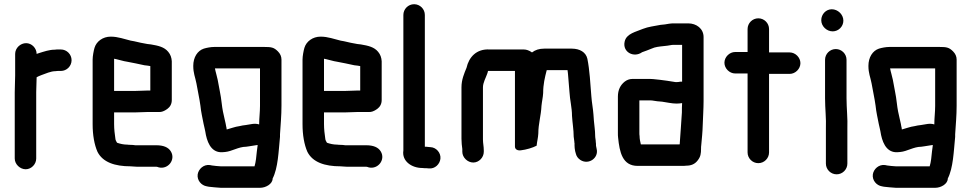

<svg xmlns="http://www.w3.org/2000/svg" viewBox="-20 -732 4614 912"><path d="M52 -476V-374C52 -350 50 -319 50 -293V21C50 48 75 72 102 72C129 72 152 48 152 21V-295C152 -317 154 -344 154 -365C161 -369 166 -371 176 -375C197 -382 220 -394 245 -394C249 -395 254 -395 259 -395H269C297 -395 320 -418 320 -446C320 -474 297 -497 269 -497H259C252 -497 245 -497 240 -496C214 -496 189 -487 166 -480L154 -476C154 -503 131 -527 104 -527C77 -527 52 -504 52 -476Z M681 -200H735C747 -199 760 -204 774 -214C788 -224 796 -238 796 -257V-441C795 -458 790 -473 779 -486C760 -509 732 -515 697 -521L680 -523C675 -524 669 -525 664 -526C644 -529 622 -536 601 -539C571 -546 541 -558 506 -558C468 -558 438 -535 429 -505C425 -492 420 -465 420 -449V-142C420 -91 428 -45 443 -11C468 39 526 58 600 58C610 58 619 60 631 60H723C727 60 731 62 734 63C778 74 815 27 792 -12C780 -33 755 -42 723 -42H623C616 -43 608 -44 600 -44C596 -44 591 -44 585 -45C567 -45 550 -49 536 -54C534 -58 528 -66 528 -74C525 -96 522 -117 522 -143V-198H619C634 -198 667 -200 681 -200ZM619 -300H522V-453L532 -451C547 -448 567 -441 583 -439C611 -434 638 -428 666 -422L683 -420C686 -419 690 -419 694 -418V-302H681C668 -302 634 -300 619 -300Z M1211 -141C1189 -148 1169 -141 1147 -138L1132 -136C1126 -135 1121 -134 1118 -133C1095 -130 1077 -122 1057 -117C1056 -120 1056 -122 1056 -124C1055 -129 1053 -136 1052 -144L1047 -166C1041 -190 1036 -215 1033 -242C1029 -281 1020 -316 1014 -353C1010 -373 1004 -390 1001 -407H1215V-229C1215 -199 1211 -171 1211 -141ZM1310 -82V-94C1313 -142 1317 -183 1317 -230V-449C1317 -464 1311 -477 1300 -488C1281 -507 1269 -509 1235 -509H998C981 -509 961 -505 948 -501C918 -491 898 -460 898 -419C898 -384 907 -367 913 -336C919 -300 927 -267 932 -230C935 -199 942 -171 947 -144L952 -122C953 -116 954 -111 955 -108C962 -61 980 -12 1027 -9C1034 -9 1041 -9 1049 -10C1082 -13 1113 -35 1149 -35L1163 -37C1175 -39 1189 -41 1201 -43H1204L1200 -13C1198 10 1195 39 1189 58H1028C1020 58 993 55 987 54L977 52C947 48 923 71 919 96C915 125 937 149 962 153L972 155C984 156 1016 160 1028 160H1216C1242 160 1275 142 1275 116C1301 65 1303 -12 1310 -82Z M1678 -200H1732C1744 -199 1757 -204 1771 -214C1785 -224 1793 -238 1793 -257V-441C1792 -458 1787 -473 1776 -486C1757 -509 1729 -515 1694 -521L1677 -523C1672 -524 1666 -525 1661 -526C1641 -529 1619 -536 1598 -539C1568 -546 1538 -558 1503 -558C1465 -558 1435 -535 1426 -505C1422 -492 1417 -465 1417 -449V-142C1417 -91 1425 -45 1440 -11C1465 39 1523 58 1597 58C1607 58 1616 60 1628 60H1720C1724 60 1728 62 1731 63C1775 74 1812 27 1789 -12C1777 -33 1752 -42 1720 -42H1620C1613 -43 1605 -44 1597 -44C1593 -44 1588 -44 1582 -45C1564 -45 1547 -49 1533 -54C1531 -58 1525 -66 1525 -74C1522 -96 1519 -117 1519 -143V-198H1616C1631 -198 1664 -200 1678 -200ZM1616 -300H1519V-453L1529 -451C1544 -448 1564 -441 1580 -439C1608 -434 1635 -428 1663 -422L1680 -420C1683 -419 1687 -419 1691 -418V-302H1678C1665 -302 1631 -300 1616 -300Z M1896 -661V-17C1888 33 1935 66 1986 66C1993 67 1999 67 2006 67L2017 68C2046 71 2069 48 2072 22C2075 -6 2052 -32 2025 -33L2014 -34C2009 -35 2003 -35 1998 -35V-661C1998 -689 1975 -712 1947 -712C1919 -712 1896 -689 1896 -661Z M2176 -24V-11C2176 16 2201 40 2228 40C2255 40 2278 16 2278 -11V-18C2278 -37 2274 -51 2274 -70V-317C2274 -340 2288 -363 2294 -381C2295 -385 2298 -391 2298 -395H2426V-36C2426 -22 2439 -16 2454 -18C2480 -21 2510 -30 2529 -40C2531 -61 2536 -77 2537 -98C2537 -144 2550 -183 2552 -229C2554 -250 2559 -270 2560 -290C2560 -332 2568 -364 2577 -399H2676V-396C2677 -393 2677 -387 2678 -380C2680 -351 2683 -325 2685 -295C2687 -257 2697 -220 2697 -182C2699 -148 2705 -116 2705 -83C2706 -74 2707 -67 2708 -60C2708 -57 2708 -55 2709 -52V-41C2709 -33 2710 -24 2712 -14L2715 -3C2718 10 2725 20 2737 28C2776 53 2825 18 2814 -25L2812 -35C2811 -38 2811 -41 2811 -42C2811 -47 2811 -52 2810 -57C2810 -68 2807 -76 2807 -88C2807 -112 2803 -135 2801 -159L2799 -187C2797 -216 2791 -245 2789 -274C2784 -335 2781 -399 2770 -453C2763 -484 2734 -501 2696 -501H2565C2541 -501 2523 -495 2507 -483C2494 -492 2481 -497 2468 -497H2306C2243 -501 2207 -460 2196 -410C2185 -383 2172 -354 2172 -317V-73C2172 -55 2174 -38 2176 -24Z M3018 -86C3017 -91 3017 -96 3017 -101V-255H3070C3074 -255 3078 -255 3082 -254L3102 -251C3109 -250 3116 -250 3125 -249C3148 -246 3170 -240 3194 -240C3203 -240 3211 -241 3218 -242H3220C3219 -227 3219 -213 3219 -198C3215 -147 3213 -99 3209 -53C3209 -50 3209 -48 3208 -46H3024C3021 -59 3018 -72 3018 -86ZM3194 -342C3190 -342 3186 -342 3183 -343C3162 -346 3136 -351 3114 -353L3095 -355C3086 -356 3078 -357 3069 -357H2983C2970 -357 2957 -352 2947 -344C2927 -328 2915 -305 2915 -273V-101C2915 -93 2915 -85 2916 -78C2923 -10 2936 56 3009 56H3219C3226 56 3233 56 3239 55C3264 55 3281 47 3294 30C3308 12 3310 -2 3310 -27C3310 -32 3310 -37 3311 -43C3314 -77 3317 -102 3318 -139C3319 -172 3322 -217 3322 -252V-556C3322 -596 3288 -621 3249 -621H3179C3165 -621 3150 -618 3138 -616L3118 -614C3088 -608 3059 -605 3034 -595C3002 -581 2955 -573 2947 -534C2936 -484 2991 -456 3030 -484C3044 -489 3061 -495 3075 -501C3091 -509 3113 -511 3132 -513L3150 -515C3160 -516 3169 -519 3179 -519H3220V-344H3211C3205 -343 3201 -342 3194 -342Z M3531 -594V-485H3472C3445 -485 3421 -461 3421 -434C3421 -407 3445 -383 3472 -383H3531V-8C3531 20 3554 43 3582 43C3610 43 3633 20 3633 -8V-381H3731C3758 -381 3782 -405 3782 -432C3782 -459 3758 -483 3731 -483H3633V-594C3633 -622 3610 -645 3582 -645C3554 -645 3531 -622 3531 -594Z M3899 -448V-265C3899 -217 3905 -168 3903 -123V45C3903 73 3926 96 3954 96C3982 96 4005 73 4005 45V-122C4007 -168 4001 -218 4001 -265V-448C4001 -476 3978 -499 3950 -499C3922 -499 3899 -476 3899 -448ZM3881 -636C3881 -607 3907 -583 3935 -583C3963 -583 3986 -606 3986 -634C3986 -663 3960 -688 3931 -688C3903 -688 3881 -664 3881 -636Z M4418 -141C4396 -148 4376 -141 4354 -138L4339 -136C4333 -135 4328 -134 4325 -133C4302 -130 4284 -122 4264 -117C4263 -120 4263 -122 4263 -124C4262 -129 4260 -136 4259 -144L4254 -166C4248 -190 4243 -215 4240 -242C4236 -281 4227 -316 4221 -353C4217 -373 4211 -390 4208 -407H4422V-229C4422 -199 4418 -171 4418 -141ZM4517 -82V-94C4520 -142 4524 -183 4524 -230V-449C4524 -464 4518 -477 4507 -488C4488 -507 4476 -509 4442 -509H4205C4188 -509 4168 -505 4155 -501C4125 -491 4105 -460 4105 -419C4105 -384 4114 -367 4120 -336C4126 -300 4134 -267 4139 -230C4142 -199 4149 -171 4154 -144L4159 -122C4160 -116 4161 -111 4162 -108C4169 -61 4187 -12 4234 -9C4241 -9 4248 -9 4256 -10C4289 -13 4320 -35 4356 -35L4370 -37C4382 -39 4396 -41 4408 -43H4411L4407 -13C4405 10 4402 39 4396 58H4235C4227 58 4200 55 4194 54L4184 52C4154 48 4130 71 4126 96C4122 125 4144 149 4169 153L4179 155C4191 156 4223 160 4235 160H4423C4449 160 4482 142 4482 116C4508 65 4510 -12 4517 -82Z"/></svg>

Font: Electronic
Style: UltBlk
Weight: 500
Version: Version 1.011